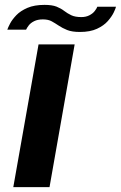

<svg xmlns="http://www.w3.org/2000/svg" viewBox="-20 -767 496 787"><path d="M34.5 0H183L286 -585H138ZM307.5 -636Q349.5 -636 377.5 -649Q405.5 -662 421.8 -680.5Q438 -699 446 -715.5Q454 -732 455.5 -739.5H379Q376.5 -732.5 368.5 -722Q360.5 -711.5 346.2 -704.2Q332 -697 313.5 -697Q288 -697 272.2 -704.5Q256.5 -712 243.2 -722.2Q230 -732.5 211.8 -739.8Q193.5 -747 162.5 -747Q121 -747 92.5 -734.8Q64 -722.5 47 -704.8Q30 -687 21.5 -670.8Q13 -654.5 10 -645.5H87Q90 -652.5 97.8 -662.8Q105.5 -673 120 -680.2Q134.5 -687.5 155.5 -687.5Q178 -687.5 192.2 -679.5Q206.5 -671.5 221 -661.8Q235.5 -652 255.2 -644Q275 -636 307.5 -636Z"/></svg>

Font: Anybody ExtraExpanded Medium
Style: Italic
Weight: 500
Width: 8
Italic angle: -10°
Version: Version 1.113;gftools[0.9.25]